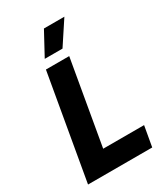

<svg xmlns="http://www.w3.org/2000/svg" viewBox="-219 -1013 977 1114"><g transform="rotate(-30 269.5 -456.0)"><path d="M32 0H462L486 -136H212L310 -700H154ZM400 -912H263L179 -757H298Z"/></g></svg>

Font: Fixel Display 20240404
Style: Bold Italic
Weight: 700
Italic angle: -10°
Designer: AlfaBravo + MacPaw
Foundry: Kyrylo Tkachov, Marchela Mozhyna, Serhii Makarenko, Maria Weinstein, Zakhar Kryvoshyya
Version: Version 1.211;Glyphs 3.2 (3225)